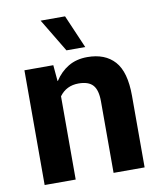

<svg xmlns="http://www.w3.org/2000/svg" viewBox="-83 -805 730 871"><g transform="rotate(-10 282.0 -369.0)"><path d="M512.5 0H369.5V-329.5Q369.5 -381.5 349.2 -404.2Q329 -427 283 -427Q227 -427 195 -383.5V0H52V-528.5H185L191.5 -455L193 -454.5Q218 -493.5 255.2 -515.8Q292.5 -538 343 -538Q424.5 -538 468.5 -489Q512.5 -440 512.5 -330ZM342 -584.5H255.5L163.5 -737.5H276Z"/></g></svg>

Font: Roberto Sans
Style: Bold
Weight: 700
Designer: Google (font) & Cristiano Sobral (main changes)
Version: Version 1.000;October 12, 2021;FontCreator 14.0.0.2814 64-bi